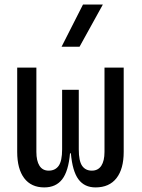

<svg xmlns="http://www.w3.org/2000/svg" viewBox="-20 -815 626 845"><path d="M400.4 9.8Q351.6 9.8 325.2 -25.9Q298.8 -61.5 292 -140.1H288.1Q281.2 -61.5 253.7 -25.9Q226.1 9.8 174.8 9.8Q117.2 9.8 86.4 -31Q55.7 -71.8 55.7 -146.5V-517.6H140.1V-146.5Q140.1 -106.9 153.8 -85.4Q167.5 -64 194.3 -64Q223.1 -64 238.3 -85.4Q253.4 -106.9 253.4 -157.7V-419.9H326.7V-157.7Q326.7 -106.9 341.3 -85.4Q356 -64 384.3 -64Q411.6 -64 425.8 -85.4Q439.9 -106.9 439.9 -146.5V-517.6H524.4V-146.5Q524.4 -71.8 492.7 -31Q460.9 9.8 400.4 9.8ZM251 -609.4 345.2 -794.9H432.6L330.1 -609.4Z"/></svg>

Font: Cascadia Code PL SemiLight
Style: Regular
Weight: 350
Monospace: yes
Designer: Aaron Bell
Foundry: Saja Typeworks
Version: Version 2404.023; ttfautohint (v1.8.4)